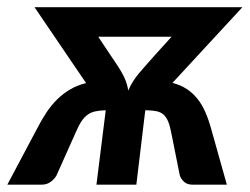

<svg xmlns="http://www.w3.org/2000/svg" viewBox="-21 -504 682 524"><path d="M449.7 -277.8Q472.2 -272 488.8 -261Q505.4 -250 517.8 -234.4Q530.3 -218.8 539.3 -198.2Q548.3 -177.7 555.2 -152.8L598.1 0H504.4Q490.2 0 481.4 -7.8Q472.7 -15.6 469.7 -25.4L445.8 -144.5Q442.4 -162.1 437.5 -173.3Q432.6 -184.6 425.3 -191.2Q418 -197.8 407.2 -200.2Q396.5 -202.6 380.9 -203.1H375.5L351.1 0H242.2L267.6 -203.1Q251.5 -202.6 239.7 -200.2Q228 -197.8 218.8 -191.4Q209.5 -185.1 201.9 -173.8Q194.3 -162.6 186.5 -144.5L133.3 -25.4Q127.9 -15.6 117.4 -7.8Q106.9 0 92.3 0H-1L80.1 -152.8Q92.8 -177.7 106.4 -198Q120.1 -218.3 136.2 -233.9Q152.3 -249.5 171.4 -260.5Q190.4 -271.5 213.9 -277.3L73.2 -484.4H164.6H167.5H640.6ZM278.3 -356.9Q288.6 -341.8 296.9 -329.3Q305.2 -316.9 311.8 -305.2Q318.4 -293.5 322.8 -281.7Q327.1 -270 329.1 -256.8Q334.5 -270 341.8 -281.5Q349.1 -293 358.6 -304.4Q368.2 -315.9 379.6 -328.6Q391.1 -341.3 404.8 -356.9L447.3 -403.8H247.1Z"/></svg>

Font: Carlito
Style: Bold Italic
Weight: 700
Italic angle: -7°
Designer: Lukasz Dziedzic
Foundry: tyPoland Lukasz Dziedzic
Version: Version 1.104